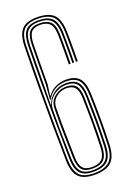

<svg xmlns="http://www.w3.org/2000/svg" viewBox="-154 -863 643 929"><g transform="rotate(-20 167.0 -399.0)"><path d="M167 6.8Q108.8 6.8 84 -20.1Q59.2 -47 58.5 -106.8Q56.8 -202 56 -292.5Q55.2 -383 55.8 -479.9Q56.2 -576.8 58.5 -691.2Q59.5 -750.5 82.8 -777.9Q106 -805.2 163.5 -805.2Q220.8 -805.2 247.4 -780.1Q274 -755 276 -692.8Q276.5 -678.5 276.8 -648.5Q277 -618.5 276.9 -587.4Q276.8 -556.2 276 -538H267Q267.2 -549.8 267.5 -571Q267.8 -592.2 267.8 -616.2Q267.8 -640.2 267.5 -661Q267.2 -681.8 267 -692.2Q265 -751 240.2 -774.1Q215.5 -797.2 163.5 -797.2Q111 -797.2 89.8 -771.9Q68.5 -746.5 67.5 -691Q65.8 -600.5 65.1 -524.8Q64.5 -449 64.6 -381Q64.8 -313 65.5 -246.4Q66.2 -179.8 67.5 -107.5Q68.5 -54.5 89.5 -27.9Q110.5 -1.2 167 -1.2Q219.2 -1.2 245.5 -24.8Q271.8 -48.2 273.8 -107.8Q276 -172 276 -232.8Q276 -293.5 274 -364.8Q272.5 -417 253.5 -441.2Q234.5 -465.5 188.5 -465.5Q155 -465.5 129.2 -450Q103.5 -434.5 89.8 -408H86.5L92.5 -486.5Q92.8 -529 93.2 -584.9Q93.8 -640.8 94.5 -689.8Q95.5 -735.2 111.2 -754.4Q127 -773.5 163.5 -773.5Q200.5 -773.5 219.4 -756.2Q238.2 -739 239.8 -692.8Q240.2 -678 240.4 -647.8Q240.5 -617.5 240.4 -586.4Q240.2 -555.2 239.8 -538H230.5Q231 -554 231.1 -585.1Q231.2 -616.2 231.1 -647Q231 -677.8 230.5 -692.5Q229.2 -734 212.8 -749.8Q196.2 -765.5 163.5 -765.5Q132.8 -765.5 118.6 -748.9Q104.5 -732.2 103.5 -689.5Q102.5 -640 101.9 -585.9Q101.2 -531.8 101.2 -481.5L93.2 -426.5H96Q114 -451.2 138.9 -462.4Q163.8 -473.5 191.2 -473.5Q239 -473.5 260.2 -448.2Q281.5 -423 283 -365Q284.8 -304 285.1 -241.4Q285.5 -178.8 282.8 -107.8Q280.5 -44.8 252.8 -19Q225 6.8 167 6.8ZM167 -9Q117 -9 97.1 -33.1Q77.2 -57.2 76.5 -107.5Q75 -204.2 74.4 -300.4Q73.8 -396.5 74.2 -497.5Q74.5 -538 75 -590.1Q75.5 -642.2 76.5 -690.5Q77.5 -741.2 96.2 -765.2Q115 -789.2 163.5 -789.2Q211 -789.2 233.5 -767.9Q256 -746.5 257.8 -692Q258.2 -677.8 258.5 -647Q258.8 -616.2 258.5 -585.1Q258.2 -554 257.8 -538H248.8Q249.2 -556.5 249.5 -585.4Q249.8 -614.2 249.5 -643.8Q249.2 -673.2 248.5 -693.8Q246.8 -740.5 227.2 -761Q207.8 -781.5 163.5 -781.5Q123.5 -781.5 105 -761.1Q86.5 -740.8 85.5 -690.2Q84.5 -640.8 84.1 -590.5Q83.8 -540.2 83.2 -489.8L81.2 -385.5H84.2Q92.5 -414.5 120.1 -436Q147.8 -457.5 186.5 -457.5Q227 -457.5 245.2 -436Q263.5 -414.5 264.8 -364.5Q266.8 -298.8 266.9 -238.6Q267 -178.5 264.8 -108.2Q262.8 -53.5 239.2 -31.2Q215.8 -9 167 -9ZM167 -17Q210.8 -17 232.2 -37.4Q253.8 -57.8 255.5 -108.8Q258 -178.8 257.8 -238.1Q257.5 -297.5 255.8 -364.5Q254.5 -410 238.1 -429.9Q221.8 -449.8 184.5 -449.8Q160.5 -449.8 137.4 -438.8Q114.2 -427.8 98.9 -406.9Q83.5 -386 83 -356.2Q82.2 -304.8 82.8 -263.8Q83.2 -222.8 84.1 -185.4Q85 -148 85.8 -107.8Q86.5 -62 104 -39.5Q121.5 -17 167 -17ZM167 -25Q125.8 -25 110.6 -45.9Q95.5 -66.8 94.8 -107.8Q93.8 -166.5 92.2 -228.8Q90.8 -291 92.2 -360.8Q93 -397.8 119.8 -419.8Q146.5 -441.8 181 -441.8Q215.2 -441.8 230.4 -423.8Q245.5 -405.8 246.8 -364.2Q248.2 -303.8 248.6 -243.1Q249 -182.5 246.5 -109Q244.8 -64 226.4 -44.5Q208 -25 167 -25ZM167 -32.8Q203.8 -32.8 219.9 -50.8Q236 -68.8 237.2 -109.5Q239.5 -177.5 239.5 -235.2Q239.5 -293 237.5 -364Q236.5 -401.5 222.6 -417.6Q208.8 -433.8 177.8 -433.8Q148.8 -433.8 125.2 -414.2Q101.8 -394.8 101.2 -362.5Q100.2 -293.5 101.5 -229.6Q102.8 -165.8 104 -107.8Q104.5 -69.2 118.5 -51Q132.5 -32.8 167 -32.8Z"/></g></svg>

Font: Big Shoulders Inline Display Light
Style: Regular
Weight: 300
Designer: Patric King
Foundry: XO Type Co
Version: Version 1.000